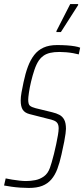

<svg xmlns="http://www.w3.org/2000/svg" viewBox="-32 -918 415 946"><path d="M110 8Q91 8 68.5 6.5Q46 5 25 2Q4 -1 -12 -4L-4 -39Q10 -36 28 -33Q46 -30 64.5 -28Q83 -26 96 -26Q119 -26 142 -30.5Q165 -35 184.5 -49Q204 -63 214 -91Q217 -99 222.5 -117.5Q228 -136 234 -160Q240 -184 245 -208Q250 -232 253.5 -252.5Q257 -273 257 -285Q257 -301 251.5 -310Q246 -319 234 -324Q222 -329 203 -333L113 -356Q90 -362 80 -377.5Q70 -393 70 -423Q70 -440 74 -462.5Q78 -485 84 -513Q93 -556 105.5 -589.5Q118 -623 136.5 -647Q155 -671 182.5 -683.5Q210 -696 249 -696Q275 -696 297 -694.5Q319 -693 336.5 -690Q354 -687 363 -683L356 -650Q345 -653 328.5 -656Q312 -659 294 -660.5Q276 -662 261 -662Q234 -662 215 -657.5Q196 -653 182.5 -643.5Q169 -634 160 -621Q147 -602 137.5 -573.5Q128 -545 121 -515.5Q114 -486 110.5 -461.5Q107 -437 107 -427Q107 -404 115.5 -397Q124 -390 143 -385L225 -365Q246 -360 261 -352Q276 -344 284.5 -328Q293 -312 293 -283Q293 -275 291 -260Q289 -245 284.5 -220.5Q280 -196 271 -157Q262 -116 250.5 -85.5Q239 -55 221 -34Q203 -13 176.5 -2.5Q150 8 110 8ZM246 -760V-765L314 -898H353V-893L268 -760Z"/></svg>

Font: Saira ExtraCondensed Thin
Style: Italic
Weight: 250
Width: 2
Italic angle: -12°
Designer: Hector Gatti with collaboration of the Omnibus-Type team
Foundry: Omnibus-Type
Version: Version 1.101